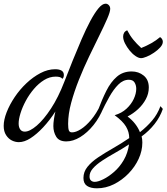

<svg xmlns="http://www.w3.org/2000/svg" viewBox="-36 -740 902 1040"><path d="M66 30Q47 30 28.5 21Q10 12 -3 -8Q-16 -28 -16 -58Q-16 -91 0 -132Q16 -173 43.5 -214Q71 -255 107 -289Q143 -323 183 -344Q223 -365 263 -365Q285 -365 297.5 -357.5Q310 -350 310 -333Q310 -328 308.5 -323Q307 -318 302 -313Q297 -320 287.5 -322.5Q278 -325 266 -325Q233 -325 203 -306.5Q173 -288 147.5 -258Q122 -228 103.5 -193.5Q85 -159 75 -126.5Q65 -94 65 -71Q65 -51 73.5 -39Q82 -27 98 -27Q125 -27 163 -59.5Q201 -92 240.5 -152.5Q280 -213 312 -296Q334 -353 358 -412.5Q382 -472 406 -527.5Q430 -583 453 -626Q476 -669 497 -694.5Q518 -720 536 -720Q546 -720 553.5 -712Q561 -704 561 -692Q561 -676 544.5 -638Q528 -600 502 -547.5Q476 -495 446.5 -433.5Q417 -372 391.5 -308Q366 -244 349.5 -183Q333 -122 333 -69Q333 -44 337 -33.5Q341 -23 354 -23Q375 -23 402.5 -40.5Q430 -58 458 -91.5Q486 -125 508 -171L525 -158Q504 -104 470.5 -62.5Q437 -21 398.5 2.5Q360 26 323 26Q284 26 268.5 0.5Q253 -25 253 -57Q253 -73 256 -93.5Q259 -114 264 -136Q233 -88 198 -50.5Q163 -13 129.5 8.5Q96 30 66 30ZM489 280Q455 280 435.5 267Q416 254 416 224Q416 191 437.5 164Q459 137 495.5 112.5Q532 88 576 63Q620 38 664 8Q664 -25 646.5 -54.5Q629 -84 585 -116Q623 -127 649 -151Q675 -175 688.5 -204Q702 -233 702 -259Q702 -278 693 -293Q684 -308 662 -308Q631 -308 605 -282Q579 -256 556 -215Q533 -174 511 -127L494 -141Q516 -200 540 -248Q564 -296 597 -324.5Q630 -353 677 -353Q715 -353 742.5 -330.5Q770 -308 770 -266Q770 -233 754 -203Q738 -173 712 -149Q686 -125 655 -109Q679 -91 696 -69Q713 -47 722 -24Q759 -53 788 -87Q817 -121 833 -165L846 -150Q831 -106 801 -68Q771 -30 731 -1Q733 6 734 14Q735 22 735 32Q735 77 715 120.5Q695 164 660 200Q625 236 581 258Q537 280 489 280ZM477 245Q495 245 523.5 231Q552 217 582 191Q612 165 634 127.5Q656 90 663 42Q625 67 586.5 88.5Q548 110 517 130.5Q486 151 467.5 172Q449 193 449 216Q449 231 457 238Q465 245 477 245ZM728 -425Q715 -425 698 -436.5Q681 -448 666 -466.5Q651 -485 641 -505Q631 -525 631 -542Q631 -553 636 -562Q641 -571 653 -576Q668 -547 686 -525Q704 -503 729 -480Q759 -492 784.5 -506.5Q810 -521 831 -539Q838 -535 842 -528Q846 -521 846 -514Q846 -499 832 -483.5Q818 -468 798 -454.5Q778 -441 758.5 -433Q739 -425 728 -425Z"/></svg>

Font: Dancing Script SemiBold
Style: Regular
Weight: 600
Designer: Pablo Impallari
Foundry: Pablo Impallari
Version: Version 2.001